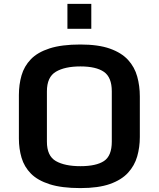

<svg xmlns="http://www.w3.org/2000/svg" viewBox="-20 -964 824 997"><path d="M397.5 12.7Q300.3 12.7 237.8 -7.3Q175.3 -27.3 140.6 -62.5Q106 -97.7 92 -144.5Q78.1 -191.4 78.1 -244.6V-470.2Q78.1 -524.9 91.8 -572.5Q105.5 -620.1 140.1 -656.2Q174.8 -692.4 237.3 -712.6Q299.8 -732.9 397.5 -732.9Q490.7 -732.9 551 -711.4Q611.3 -689.9 645.3 -652.6Q679.2 -615.2 692.6 -566.4Q706.1 -517.6 706.1 -462.9V-252.4Q706.1 -199.2 692.4 -151.6Q678.7 -104 644.8 -66.9Q610.8 -29.8 550.8 -8.5Q490.7 12.7 397.5 12.7ZM397.5 -101.1Q479.5 -101.1 520 -127.9Q560.5 -154.8 560.5 -228.5V-489.7Q560.5 -562.5 519.8 -590.8Q479 -619.1 397.5 -619.1Q316.9 -619.1 270.3 -591.6Q223.6 -564 223.6 -489.7V-228.5Q223.6 -154.3 270 -127.7Q316.4 -101.1 397.5 -101.1ZM330.1 -943.8H454.1V-814.5H330.1Z"/></svg>

Font: Monda
Style: Bold
Weight: 700
Designer: Vernon Adams
Foundry: Vernon Adams
Version: Version 2.100; ttfautohint (v1.8.3)